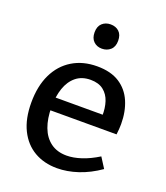

<svg xmlns="http://www.w3.org/2000/svg" viewBox="-141 -857 831 964"><g transform="rotate(20 274.5 -375.5)"><path d="M276 10Q207 10 154.5 -20.5Q102 -51 72.5 -110.5Q43 -170 43 -256Q43 -344 73.5 -407.5Q104 -471 160.5 -505.5Q217 -540 293 -540Q366 -540 412.5 -510Q459 -480 481.5 -427.5Q504 -375 504 -308Q504 -295 503 -282Q502 -269 500 -252H121V-321H410L401 -315Q402 -356 391 -390Q380 -424 354 -444.5Q328 -465 285 -465Q238 -465 207 -439.5Q176 -414 161 -370Q146 -326 146 -269Q146 -208 163 -162.5Q180 -117 214.5 -91.5Q249 -66 300 -66Q336 -66 378.5 -80Q421 -94 466 -122L501 -67Q445 -28 387.5 -9Q330 10 276 10ZM283 -631Q256 -631 238.5 -648Q221 -665 221 -696Q221 -728 239 -744.5Q257 -761 284 -761Q312 -761 329.5 -744.5Q347 -728 347 -696Q347 -664 328.5 -647.5Q310 -631 283 -631Z"/></g></svg>

Font: Bitter Thin Medium
Style: Regular
Weight: 500
Version: Version 3.021